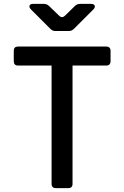

<svg xmlns="http://www.w3.org/2000/svg" viewBox="-20 -970 640 990"><path d="M268 0Q246 0 246 -22V-632H73Q51 -632 51 -655V-708Q51 -730 73 -730H527Q550 -730 550 -708V-655Q550 -632 527 -632H354V-22Q354 0 332 0ZM266 -810Q250 -810 239 -822L139 -922Q129 -933 132.5 -941.5Q136 -950 151 -950H206Q222 -950 233 -939L285 -889Q300 -874 316 -890L366 -939Q377 -950 393 -950H449Q464 -950 468 -941.5Q472 -933 462 -922L362 -822Q350 -810 335 -810Z"/></svg>

Font: Pitagon Sans Mono SemiBold
Style: Regular
Weight: 600
Monospace: yes
Designer: Travis Tran
Foundry: Pitagon
Version: Version 1.001; ttfautohint (v1.8.4.7-5d5b);gftools[0.9.26]